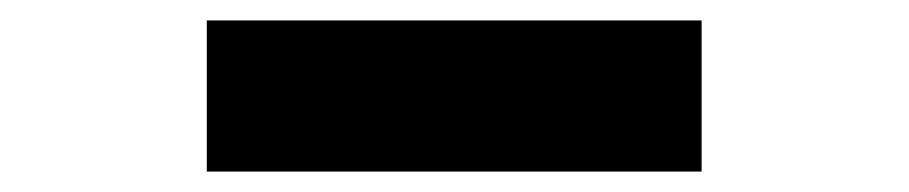

<svg xmlns="http://www.w3.org/2000/svg" viewBox="-20 -398 890 188"><path d="M182.5 -230V-378H667V-230Z"/></svg>

Font: Trispace SemiExpanded ExtraBold
Style: Regular
Weight: 800
Width: 6
Designer: Tyler Finck
Foundry: Etcetera Type Company
Version: Version 1.210; ttfautohint (v1.8.3)